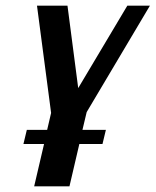

<svg xmlns="http://www.w3.org/2000/svg" viewBox="-20 -460 551 680"><path d="M63 50H136L101 200H226L261 50H343L355 0H272L287 -63L511 -440H431L257 -148L219 -440H111L161 -60L147 0H75Z"/></svg>

Font: Pfennig
Style: BoldItalic
Weight: 700
Italic angle: -13°
Version: Version 20100423